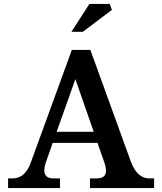

<svg xmlns="http://www.w3.org/2000/svg" viewBox="-20 -953 822 973"><path d="M645 -129 438 -700H344L136 -129C118 -78 87 -49 46 -49H21V0H284V-49H249C207 -49 195 -79 212 -129L247 -229H474L509 -129C527 -77 516 -49 471 -49H436V0H761V-49H735C696 -49 664 -79 645 -129ZM267 -285 362 -552 455 -285ZM342 -792H400L547 -903L536 -933H433Z"/></svg>

Font: LT Superior Serif Semibold
Style: Regular
Weight: 600
Designer: Daniel Lyons
Foundry: LyonsType
Version: Version 2.120;FEAKit 1.0